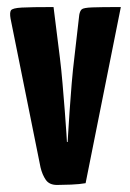

<svg xmlns="http://www.w3.org/2000/svg" viewBox="-20 -520 370 545"><path d="M142 5Q120 5 110 -9.5Q100 -24 95 -45L10 -467Q7 -484 11 -490.5Q15 -497 41.5 -498.5Q68 -500 132 -500L150 -356Q154 -324 157.5 -283Q161 -242 164 -204Q167 -166 168.5 -141.5Q170 -117 170 -117H172Q172 -117 173.5 -141.5Q175 -166 177.5 -204Q180 -242 183.5 -283Q187 -324 191 -356L205 -478Q207 -489 212 -493.5Q217 -498 241.5 -499Q266 -500 323 -500L223 0Q206 3 182 4Q158 5 142 5Z"/></svg>

Font: Yanone Kaffeesatz
Style: Bold
Weight: 700
Designer: Yanone (Cyrillic: Daniel Pouzeot, Huerta Tipografica, and Cyreal)
Foundry: Yanone
Version: Version 2.003